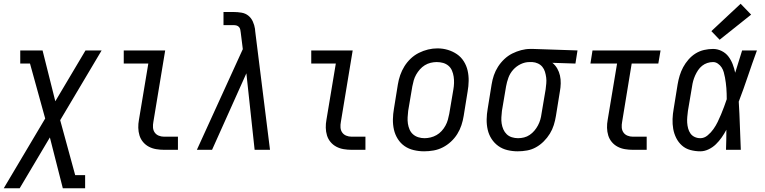

<svg xmlns="http://www.w3.org/2000/svg" viewBox="-60 -799 4080 1024"><path d="M-40 205 181 -167 100 -460H48V-530H167L235 -259L396 -530H482L261 -158L341 135H394V205H275L206 -66L45 205Z M815 0Q794 0 773 -3.5Q752 -7 734 -16.5Q716 -26 703 -41.5Q690 -57 684 -76.5Q678 -96 677.5 -117.5Q677 -139 681 -160L731 -460H600V-530H821L758 -149Q755 -134 756 -119Q757 -104 765 -92.5Q773 -81 786.5 -75.5Q800 -70 815 -70H889V0Z M990 0 1235 -537 1224 -625Q1224 -625 1224 -625Q1224 -625 1224 -625Q1223 -633 1221.5 -641Q1220 -649 1214.5 -655Q1209 -661 1201.5 -663Q1194 -665 1186 -665H1132V-735H1186Q1207 -735 1228 -731.5Q1249 -728 1264.5 -715.5Q1280 -703 1288.5 -684Q1297 -665 1300 -645Q1300 -642 1300.5 -639Q1301 -636 1301 -633L1380 0H1298L1254 -408L1071 0Z M1815 0Q1794 0 1773 -3.5Q1752 -7 1734 -16.5Q1716 -26 1703 -41.5Q1690 -57 1684 -76.5Q1678 -96 1677.5 -117.5Q1677 -139 1681 -160L1731 -460H1600V-530H1821L1758 -149Q1755 -134 1756 -119Q1757 -104 1765 -92.5Q1773 -81 1786.5 -75.5Q1800 -70 1815 -70H1889V0Z M2202 8Q2174 8 2146.5 1.5Q2119 -5 2097.5 -20Q2076 -35 2061.5 -58Q2047 -81 2041 -107.5Q2035 -134 2035.5 -162.5Q2036 -191 2041 -219L2062 -349Q2066 -374 2074.5 -398.5Q2083 -423 2097 -445.5Q2111 -468 2130.5 -486.5Q2150 -505 2174 -517Q2198 -529 2223 -535Q2248 -541 2273 -541Q2302 -541 2328.5 -533Q2355 -525 2377 -510Q2399 -495 2413.5 -472Q2428 -449 2434 -422.5Q2440 -396 2439.5 -367.5Q2439 -339 2434 -311L2413 -181Q2409 -156 2401 -131.5Q2393 -107 2379 -84.5Q2365 -62 2345 -43.5Q2325 -25 2301.5 -13Q2278 -1 2252.5 3.5Q2227 8 2202 8ZM2204 -62Q2220 -62 2236.5 -66Q2253 -70 2268 -78.5Q2283 -87 2295 -100Q2307 -113 2315.5 -128.5Q2324 -144 2328.5 -160Q2333 -176 2336 -192L2358 -322Q2361 -339 2361.5 -356.5Q2362 -374 2359.5 -390.5Q2357 -407 2350.5 -422.5Q2344 -438 2331.5 -448.5Q2319 -459 2303 -463.5Q2287 -468 2269 -468Q2253 -468 2236.5 -464Q2220 -460 2205.5 -451Q2191 -442 2179.5 -429Q2168 -416 2159.5 -401Q2151 -386 2146.5 -370Q2142 -354 2139 -338L2117 -208Q2115 -191 2114 -173.5Q2113 -156 2115.5 -139.5Q2118 -123 2124.5 -108Q2131 -93 2143 -82.5Q2155 -72 2171 -67Q2187 -62 2204 -62Z M2701 8Q2673 8 2646 1.5Q2619 -5 2597.5 -20.5Q2576 -36 2561.5 -58.5Q2547 -81 2541 -107.5Q2535 -134 2535.5 -162.5Q2536 -191 2541 -219L2562 -349Q2566 -374 2574 -397.5Q2582 -421 2596 -443Q2610 -465 2629.5 -483.5Q2649 -502 2672 -513.5Q2695 -525 2719.5 -531.5Q2744 -538 2768 -538Q2772 -538 2775.5 -538Q2779 -538 2783 -538L3020 -530L3009 -460L2886 -464Q2902 -451 2912 -433.5Q2922 -416 2926.5 -396Q2931 -376 2930.5 -354Q2930 -332 2926 -311L2905 -181Q2901 -156 2893.5 -132Q2886 -108 2872.5 -86Q2859 -64 2840 -45Q2821 -26 2798.5 -13.5Q2776 -1 2751 3.5Q2726 8 2701 8ZM2703 -62Q2719 -62 2735 -66Q2751 -70 2765 -79.5Q2779 -89 2790 -102Q2801 -115 2809 -130Q2817 -145 2821.5 -160.5Q2826 -176 2828 -192L2850 -322Q2852 -338 2853.5 -354Q2855 -370 2853 -385.5Q2851 -401 2846.5 -416Q2842 -431 2832.5 -442.5Q2823 -454 2809 -460.5Q2795 -467 2779 -468H2771Q2769 -468 2767 -468Q2765 -468 2763 -468Q2740 -468 2717 -457Q2694 -446 2677 -427Q2660 -408 2651.5 -384.5Q2643 -361 2639 -338L2617 -208Q2615 -191 2614 -173.5Q2613 -156 2615.5 -140Q2618 -124 2624.5 -109Q2631 -94 2642.5 -83Q2654 -72 2670 -67Q2686 -62 2703 -62Z M3315 0Q3294 0 3273 -3.5Q3252 -7 3234 -16.5Q3216 -26 3203 -41.5Q3190 -57 3184 -76.5Q3178 -96 3177.5 -117.5Q3177 -139 3181 -160L3231 -460H3089L3100 -530H3463L3451 -460H3309L3258 -149Q3255 -134 3256 -119Q3257 -104 3265 -92.5Q3273 -81 3286.5 -75.5Q3300 -70 3315 -70H3389V0Z M3675 8Q3648 8 3622 1Q3596 -6 3577 -23Q3558 -40 3546.5 -63Q3535 -86 3530.5 -111.5Q3526 -137 3527 -164.5Q3528 -192 3533 -219L3554 -349Q3558 -373 3565 -396Q3572 -419 3583.5 -440.5Q3595 -462 3612 -481.5Q3629 -501 3650 -514Q3671 -527 3695 -532.5Q3719 -538 3743 -538Q3767 -538 3789 -527Q3811 -516 3825 -497.5Q3839 -479 3847.5 -457Q3856 -435 3861 -411Q3870 -441 3879.5 -470.5Q3889 -500 3898 -530H3977Q3952 -462 3929 -393.5Q3906 -325 3880 -257Q3884 -193 3886 -128.5Q3888 -64 3891 0H3812Q3813 -27 3813.5 -53.5Q3814 -80 3814 -107Q3803 -86 3789 -66Q3775 -46 3758 -29.5Q3741 -13 3719 -2.5Q3697 8 3675 8ZM3675 -62Q3696 -62 3714 -77Q3732 -92 3745 -110.5Q3758 -129 3767.5 -148.5Q3777 -168 3785.5 -188.5Q3794 -209 3801.5 -229Q3809 -249 3816 -270Q3816 -285 3815.5 -299.5Q3815 -314 3814 -328.5Q3813 -343 3811 -357.5Q3809 -372 3806.5 -386Q3804 -400 3800 -414Q3796 -428 3788.5 -439.5Q3781 -451 3769 -459.5Q3757 -468 3743 -468Q3727 -468 3712 -463Q3697 -458 3684.5 -448Q3672 -438 3663 -424.5Q3654 -411 3647.5 -396.5Q3641 -382 3637 -367.5Q3633 -353 3631 -338L3609 -208Q3607 -192 3605.5 -176Q3604 -160 3605 -144.5Q3606 -129 3610 -114Q3614 -99 3622.5 -87Q3631 -75 3645 -68.5Q3659 -62 3675 -62ZM3778 -587 3734 -633 3890 -779 3946 -721Z"/></svg>

Font: Iosevka Slab Oblique
Style: Regular
Weight: 400
Italic angle: -9°
Monospace: yes
Designer: Belleve Invis
Foundry: Belleve Invis
Version: Version 11.1.1; ttfautohint (v1.8.3)